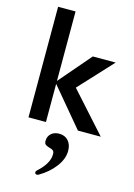

<svg xmlns="http://www.w3.org/2000/svg" viewBox="-151 -792 840 1201"><g transform="rotate(15 269.0 -191.5)"><path d="M308 -256 538 0H390L183 -247V0H70V-716H183V-266L360 -472H508ZM364 139Q364 191 325 242.5Q286 294 224 330Q218 333 213 333Q207 333 203.5 329.5Q200 326 200 321Q200 313 208 306Q242 276 260 245Q278 214 278 184Q278 166 269.5 159.5Q261 153 244 149Q227 144 219 137.5Q211 131 211 114Q211 85 231 67Q251 49 283 49Q320 49 342 73.5Q364 98 364 139Z"/></g></svg>

Font: Madhuban Medium
Style: Regular
Weight: 500
Designer: jaikishan Patel
Foundry: MagicType
Version: Version 1.000